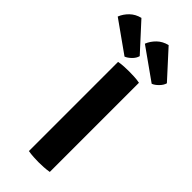

<svg xmlns="http://www.w3.org/2000/svg" viewBox="-396 -988 1040 1040"><g transform="rotate(45 124.0 -467.5)"><path d="M77.5 -683Q96.5 -687 119.8 -688Q143 -689 157.5 -689Q173.5 -689 195.5 -688Q217.5 -687 237.5 -683V0Q217.5 3.5 195.5 4.8Q173.5 6 157.5 6Q143 6 119.8 4.8Q96.5 3.5 77.5 0ZM-1.5 -941 138.5 -788Q133.5 -768.5 115.8 -751.2Q98 -734 82 -728L-97.5 -855.5Q-86 -885 -61.5 -908.8Q-37 -932.5 -1.5 -941ZM207 -941 346.5 -788Q341.5 -769.5 324 -751.8Q306.5 -734 290 -728L110.5 -855.5Q122 -885 146.5 -908.8Q171 -932.5 207 -941Z"/></g></svg>

Font: Signika
Style: Bold
Weight: 700
Designer: Anna Giedry
Foundry: Anna Giedry
Version: Version 2.001